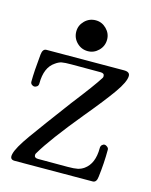

<svg xmlns="http://www.w3.org/2000/svg" viewBox="-86 -574 496 632"><g transform="rotate(15 162.5 -258.0)"><path d="M24 0Q6 0 11 -20Q16 -42 50 -89.5Q84 -137 155 -232Q215 -309 233 -338Q235 -340 235 -345Q235 -355 222 -355H123Q100 -355 90 -353Q80 -351 69 -343Q37 -322 37 -267Q37 -260 32.5 -256.5Q28 -253 23 -253Q19 -253 14.5 -256.5Q10 -260 10 -266Q10 -300 16 -360Q18 -380 31 -380L295 -381Q315 -381 315 -367Q315 -347 287 -307.5Q259 -268 205 -203Q118 -97 87 -44Q84 -40 84 -36Q84 -26 97 -26H198Q220 -26 231.5 -28.5Q243 -31 253 -38Q284 -60 284 -113Q284 -120 288 -124Q292 -128 297 -128Q301 -128 306 -124Q311 -120 311 -115Q311 -69 305 -21Q303 -1 290 -1ZM110 -464Q110 -485 125.5 -500.5Q141 -516 163 -516Q184 -516 199.5 -500.5Q215 -485 215 -464Q215 -442 199.5 -426.5Q184 -411 163 -411Q141 -411 125.5 -426.5Q110 -442 110 -464Z"/></g></svg>

Font: Hina Mincho
Style: Regular
Weight: 400
Designer: satsuyako
Foundry: satsuyako
Version: Version 1.100